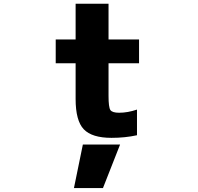

<svg xmlns="http://www.w3.org/2000/svg" viewBox="-20 -712 1040 1008"><path d="M415 46.9H610.4L520.5 275.4H368.2ZM549.8 -504.9H710V-379.9H549.8V-209Q549.8 -148.4 559.6 -134.3Q569.3 -120.1 605.5 -120.1Q650.4 -120.1 699.2 -136.7V-2Q636.7 11.7 565.4 11.7Q462.9 11.7 419.9 -33.2Q377 -78.1 377 -192.4V-379.9H272.5V-504.9H377V-692.4H549.8Z"/></svg>

Font: Gen Shin Gothic Monospace Heavy
Style: Bold
Weight: 800
Designer: [Source Han Sans]
Ryoko NISHIZUKA  (kana & ideographs); Paul D. Hunt (Latin, Greek & Cyrillic); Wenlong ZHANG  (bopomofo
Version: Version 1.002.20150607